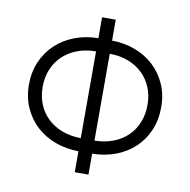

<svg xmlns="http://www.w3.org/2000/svg" viewBox="-81 -807 879 888"><g transform="rotate(10 358.5 -363.0)"><path d="M48.3 -362.9Q48.3 -422.2 69.8 -471.1Q91.3 -519.9 128.9 -554.9Q166.5 -589.8 217.5 -609.2Q268.5 -628.6 327.4 -628.9V-727.3H391.7V-628.9Q449.2 -628.6 499.6 -609.7Q550.1 -590.9 587.7 -556.5Q625.4 -522 647.2 -473.2Q669 -424.4 669 -364Q669 -304.3 647.9 -255.5Q626.8 -206.7 589.7 -171.9Q552.6 -137.1 501.8 -117.9Q451 -98.7 391.7 -98V0.4H327.4V-98Q269.9 -98.4 218.9 -117Q168 -135.7 130.1 -170.1Q92.3 -204.5 70.3 -253.4Q48.3 -302.2 48.3 -362.9ZM112.6 -362.9Q112.6 -318.2 127.8 -281.1Q143.1 -244 171.2 -217.2Q199.2 -190.3 239 -175.2Q278.8 -160.2 327.4 -159.4V-567.1Q278.8 -566.8 239 -551.5Q199.2 -536.2 171.2 -509.2Q143.1 -482.2 127.8 -445Q112.6 -407.7 112.6 -362.9ZM391.7 -567.1V-159.4Q440.7 -160.2 480.1 -175.4Q519.5 -190.7 547.2 -217.9Q574.9 -245 589.8 -282.3Q604.8 -319.6 604.8 -364Q604.8 -408.4 589.5 -445.7Q574.2 -483 546.2 -509.9Q518.1 -536.9 478.9 -552Q439.6 -567.1 391.7 -567.1Z"/></g></svg>

Font: Inter P Light
Style: Regular
Weight: 300
Designer: Rasmus Andersson
Foundry: rsms
Version: Version 3.018;git-588b23468